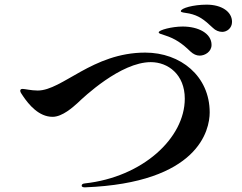

<svg xmlns="http://www.w3.org/2000/svg" viewBox="-20 -808 1040 825"><path d="M935 -671C955 -671 977 -687 977 -714C977 -758 932 -788 868 -788C811 -788 757 -773 757 -760C757 -754 772 -754 793 -750C834 -741 856 -725 895 -688C906 -677 921 -671 935 -671ZM838 -569C861 -569 889 -586 889 -615C889 -665 832 -694 765 -694C719 -694 662 -679 662 -669C662 -664 670 -662 689 -656C733 -642 763 -621 798 -587C811 -575 824 -569 838 -569ZM345 -3C833 -22 881 -249 881 -325C881 -481 756 -582 604 -582C377 -582 248 -419 142 -419C114 -419 87 -426 77 -426C70 -426 67 -423 67 -418C67 -413 71 -406 79 -395C104 -358 147 -306 206 -306C248 -306 294 -348 314 -366C339 -390 498 -541 628 -541C702 -541 774 -488 774 -384C774 -214 592 -47 345 -20C334 -19 331 -15 331 -10C331 -4 339 -3 345 -3Z"/></svg>

Font: Shippori Mincho OTF
Style: Bold
Weight: 800
Designer: FONTDASU
Foundry: FONTDASU / Google Inc. / but / Adobe
Version: Version 3.300;hotconv 1.0.109;makeotfexe 2.5.65596